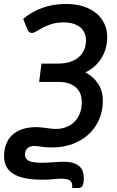

<svg xmlns="http://www.w3.org/2000/svg" viewBox="-46 -747 592 968"><path d="M318 201Q319 187.5 316.8 178.5Q314.5 169.5 307.8 164Q301 158.5 289.8 156.2Q278.5 154 261.5 154Q250 154 241 154.8Q232 155.5 222 156.5Q212 157.5 199.2 158.2Q186.5 159 168.5 159Q68 159 21.2 129.5Q-25.5 100 -25.5 41Q-25.5 6 -14.5 -21.5Q-3.5 -49 17.2 -67.8Q38 -86.5 68 -96.2Q98 -106 135.5 -106Q150 -106 162.8 -104.5Q175.5 -103 187.8 -101.5Q200 -100 211.8 -98.5Q223.5 -97 235.5 -97Q266.5 -97 291 -107.5Q315.5 -118 332.2 -136Q349 -154 357.8 -178.5Q366.5 -203 366.5 -231.5Q366.5 -281.5 334.2 -308.2Q302 -335 244.5 -334H151.5L163 -426.5H248.5Q280 -426.5 305.5 -434.5Q331 -442.5 349.2 -457.5Q367.5 -472.5 377.5 -494.2Q387.5 -516 387.5 -544Q387.5 -564 380.2 -580.5Q373 -597 358.8 -609Q344.5 -621 323.2 -627.5Q302 -634 274.5 -634Q240 -634 214.2 -625.8Q188.5 -617.5 169.5 -607.5Q150.5 -597.5 137.5 -589.2Q124.5 -581 115 -581Q106.5 -581 101.2 -585.5Q96 -590 92 -598.5L71 -652Q113.5 -688 167.8 -707.5Q222 -727 286 -727Q335 -727 373.8 -714.8Q412.5 -702.5 439.2 -680.2Q466 -658 480.2 -627.5Q494.5 -597 494.5 -561Q494.5 -502 466.2 -455.2Q438 -408.5 384.5 -382Q424.5 -361 448.5 -325Q472.5 -289 472.5 -237.5Q472.5 -193 456.2 -151Q440 -109 407.5 -76.2Q375 -43.5 326.2 -23.5Q277.5 -3.5 213 -3.5Q197.5 -3.5 185.5 -4.8Q173.5 -6 163.8 -7.2Q154 -8.5 145.5 -9.8Q137 -11 129 -11Q104 -11 92 0.8Q80 12.5 80 33.5Q80 52.5 98 63Q116 73.5 162.5 73.5Q193.5 73.5 223 71Q252.5 68.5 275.5 68.5Q304 68.5 323.5 74.8Q343 81 354.8 91.8Q366.5 102.5 371.5 117.8Q376.5 133 376.5 151Q376.5 175.5 370.8 188.2Q365 201 347.5 201H318Z"/></svg>

Font: Lato Semibold
Style: Italic
Weight: 600
Italic angle: -7°
Designer: Lukasz Dziedzic
Foundry: tyPoland Lukasz Dziedzic
Version: Version 2.006; 2014-01-15